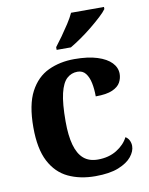

<svg xmlns="http://www.w3.org/2000/svg" viewBox="-87 -829 700 902"><g transform="rotate(-10 263.5 -378.0)"><path d="M295 10Q222 10 166 -16.5Q110 -43 78.5 -103.5Q47 -164 47 -266Q47 -374 79.5 -435.5Q112 -497 167.5 -523Q223 -549 292 -549Q357 -549 401 -535Q445 -521 467.5 -497.5Q490 -474 490 -444Q490 -423 479.5 -403.5Q469 -384 441 -371.5Q413 -359 361 -359Q361 -394 355 -423Q349 -452 335 -470Q321 -488 296 -488Q267 -488 245.5 -468.5Q224 -449 212.5 -401Q201 -353 201 -267Q201 -200 213.5 -155Q226 -110 252 -87.5Q278 -65 320 -65Q372 -65 410 -88.5Q448 -112 465 -146Q477 -139 483 -126.5Q489 -114 489 -100Q489 -75 468.5 -49.5Q448 -24 405.5 -7Q363 10 295 10ZM218 -619Q233 -638 251.5 -664Q270 -690 287.5 -717Q305 -744 315 -766H472V-756Q463 -743 441.5 -723Q420 -703 393 -681Q366 -659 338 -639.5Q310 -620 286 -606H218Z"/></g></svg>

Font: Noto Serif Gujarati
Style: Bold
Weight: 700
Version: Version 2.102